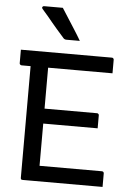

<svg xmlns="http://www.w3.org/2000/svg" viewBox="-62 -991 723 1037"><g transform="rotate(5 300.0 -472.5)"><path d="M30 -700H523Q527 -700 529 -698.5Q531 -697 532.5 -695Q534 -693 534 -689Q534 -669 534 -653Q534 -637 534 -616H41Q38 -616 35.5 -617.5Q33 -619 31.5 -621.5Q30 -624 30 -627Q30 -648 30 -664Q30 -680 30 -700ZM143 -394H469Q473 -394 475 -392.5Q477 -391 478.5 -389Q480 -387 480 -383Q480 -370 480 -358.5Q480 -347 480 -336Q480 -325 480 -313H143ZM101 0Q98 0 96 -0.5Q94 -1 92.5 -2.5Q91 -4 90.5 -6Q90 -8 90 -11Q90 -59 90 -119Q90 -179 90 -246.5Q90 -314 90 -384Q90 -454 90 -524.5Q90 -595 90 -659H192L185 -643Q185 -624 185 -601Q185 -578 185 -555Q185 -502 185 -443Q185 -384 185 -323Q185 -262 185 -201Q185 -140 185 -84H523Q528 -84 531 -81Q534 -78 534 -73Q534 -54 534 -36.5Q534 -19 534 0ZM236 -945Q256 -914 273 -887Q290 -860 307.5 -833Q325 -806 343 -775Q331 -775 321 -775Q311 -775 299 -775Q287 -775 270 -775Q264 -775 259.5 -777.5Q255 -780 253 -783Q229 -810 213.5 -828Q198 -846 185.5 -861Q173 -876 159.5 -892.5Q146 -909 127 -930Q123 -935 125.5 -940Q128 -945 134 -945Q155 -945 168.5 -945Q182 -945 197 -945Q212 -945 236 -945Z"/></g></svg>

Font: Rec Mono Linear
Style: Regular
Weight: 400
Monospace: yes
Version: Version 1.085; ttfautohint (v1.8.4.7-5d5b)